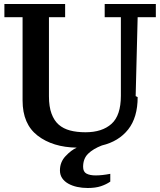

<svg xmlns="http://www.w3.org/2000/svg" viewBox="-20 -725 802 961"><path d="M669 -239Q669 -137 621.5 -77Q574 -17 490 3Q446 20 421 44.5Q396 69 396 110Q396 135 413 144Q430 153 459 153Q491 153 532 145V184Q512 198 485 207Q458 216 419 216Q391 216 366 210.5Q341 205 321.5 194Q302 183 291 166.5Q280 150 280 128Q280 86 308.5 56Q337 26 364 14Q244 12 168.5 -46Q93 -104 93 -222V-639H2V-705H306V-639H225V-243Q225 -191 238 -156Q251 -121 274 -101Q297 -81 330.5 -72Q364 -63 408 -63Q491 -63 538 -105Q585 -147 585 -246V-639H504V-705H760V-639H669L659 -244Z"/></svg>

Font: PT Serif Caption
Style: Semibold
Weight: 600
Designer: A.Korolkova, O.Umpeleva, V.Yefimov
Foundry: ParaType Ltd
Version: Version 1.00;May 2, 2020;FontCreator 12.0.0.2544 64-bit